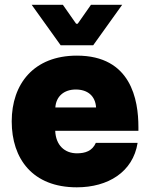

<svg xmlns="http://www.w3.org/2000/svg" viewBox="-20 -779 632 808"><path d="M303.2 9.3C434.1 9.3 539.6 -54.7 559.1 -177.7H383.3C368.2 -143.6 338.9 -133.8 303.7 -133.8C252.4 -133.8 214.8 -167.5 212.4 -228.5H562.5V-244.1C562.5 -358.9 531.7 -544.9 303.7 -544.9C122.1 -544.9 29.3 -425.8 29.3 -268.1C29.3 -110.8 117.2 9.3 303.2 9.3ZM113.3 -758.8 235.4 -588.4H372.1L494.1 -758.8H362.8L307.1 -679.2H300.3L244.6 -758.8ZM212.9 -326.7C215.8 -373 249 -402.3 298.8 -402.3C348.6 -402.3 381.3 -375.5 384.3 -326.7Z"/></svg>

Font: Wand UI Pro Black
Style: Regular
Weight: 900
Designer: Andreas Faust
Version: Version 1.003;FEAKit 1.0